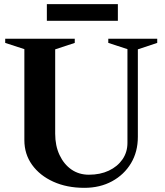

<svg xmlns="http://www.w3.org/2000/svg" viewBox="-20 -886 792 922"><path d="M385 16Q301 16 236 -13.5Q171 -43 134 -94.5Q97 -146 97 -213V-650L5 -680V-700H339V-680L245 -649V-244Q245 -186 266 -141.5Q287 -97 323 -72Q359 -47 407 -47Q461 -47 502.5 -66.5Q544 -86 568 -120.5Q592 -155 592 -200V-650L500 -680V-700H735V-680L642 -649V-229Q642 -157 609 -102Q576 -47 518 -15.5Q460 16 385 16ZM205 -786V-866H546V-786Z"/></svg>

Font: Wittgenstein
Style: Bold
Weight: 700
Designer: Jörg Drees
Foundry: Jörg Drees
Version: Version 1.303; ttfautohint (v1.8.4.7-5d5b)